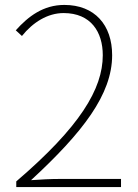

<svg xmlns="http://www.w3.org/2000/svg" viewBox="-20 -759 561 779"><path d="M46 0H471V-33H225C186 -33 146 -31 106 -28C316 -222 435 -376 435 -535C435 -658 364 -739 241 -739C156 -739 95 -693 44 -636L69 -613C113 -668 173 -706 238 -706C349 -706 397 -629 397 -535C397 -398 304 -244 46 -23Z"/></svg>

Font: Source Han Sans CN ExtraLight
Style: Regular
Weight: 250
Designer: Ryoko NISHIZUKA (kana & ideographs); Paul D. Hunt (Latin, Greek & Cyrillic); Wenlong ZHANG (bopomofo); Sandoll Communica
Foundry: Adobe Systems Incorporated
Version: Version 1.004;PS 1.004;hotconv 16.6.51;makeotf.lib2.5.65220